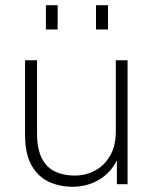

<svg xmlns="http://www.w3.org/2000/svg" viewBox="-20 -706 593 736"><path d="M259 10Q207 10 165.5 -10Q124 -30 100 -74Q76 -118 76 -189V-475H122V-195Q122 -135 140.5 -99Q159 -63 192 -48Q225 -33 266 -33Q308 -33 344 -52Q380 -71 402 -109Q424 -147 424 -203V-475H469V0H428V-126H441Q430 -88 410 -62Q390 -36 364.5 -20Q339 -4 312 3Q285 10 259 10ZM348 -593V-686H394V-593ZM156 -593V-686H201V-593Z"/></svg>

Font: SUSE Thin ExtraLight
Style: Regular
Weight: 250
Version: Version 1.000